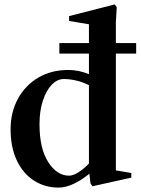

<svg xmlns="http://www.w3.org/2000/svg" viewBox="-20 -834 640 870"><path d="M399 10 390 -3 385 -47Q353 -20 316 -2Q279 16 245 16Q183 16 133.5 -16Q84 -48 56 -107.5Q28 -167 28 -248Q28 -325 61 -386Q94 -447 153 -482Q212 -517 290 -517Q336 -517 383 -498V-591H249V-639H383V-724L293 -739V-761L500 -814L509 -801L505 -734V-639H597V-591H505V-62L575 -50V-29ZM293 -38Q311 -38 335 -53Q359 -68 383 -93V-448Q353 -463 323.5 -469.5Q294 -476 270 -476Q239 -476 214 -449.5Q189 -423 174 -377Q159 -331 159 -271Q159 -161 198.5 -99.5Q238 -38 293 -38Z"/></svg>

Font: Wittgenstein Semibold
Style: Regular
Weight: 600
Designer: Jörg Drees
Foundry: Jörg Drees
Version: Version 1.303; ttfautohint (v1.8.4.7-5d5b)